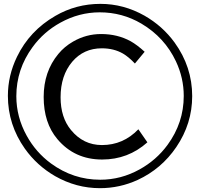

<svg xmlns="http://www.w3.org/2000/svg" viewBox="-20 -879 1040 998"><path d="M746.1 -139.2Q646 -49.8 510.7 -49.8Q367.7 -49.8 278.3 -155.8Q207 -240.2 207 -375Q207 -506.8 283.2 -598.6Q314.5 -636.7 359.4 -662.6Q427.7 -702.1 505.4 -702.1Q590.8 -702.1 659.2 -664.6Q692.9 -645.5 731.9 -609.9L681.2 -548.8Q648.4 -583.5 619.1 -600.6Q571.8 -627.9 509.3 -627.9Q415 -627.9 355.5 -558.1Q294.9 -486.3 294.9 -373.5Q294.9 -268.6 349.1 -203.1Q413.1 -125 509.8 -125Q620.6 -125 699.2 -207ZM502 -858.9Q622.6 -858.9 731.4 -797.4Q825.2 -743.7 887.7 -657.7Q979 -531.2 979 -379.4Q979 -236.3 896.5 -114.7Q819.3 -1 695.8 56.2Q602.1 99.1 499.5 99.1Q376.5 99.1 266.6 36.6Q171.9 -18.1 109.4 -106Q21 -231 21 -380.9Q21 -486.3 68.4 -584Q133.8 -719.2 267.6 -796.4Q375 -858.9 502 -858.9ZM498.5 -814.9Q391.1 -814.9 293.9 -761.2Q207 -713.4 149.4 -634.3Q64.9 -519 64.9 -378.9Q64.9 -271 118.7 -173.8Q166.5 -86.9 245.1 -29.3Q360.8 55.2 501 55.2Q608.9 55.2 705.6 1.5Q792.5 -46.4 850.6 -125.5Q935.1 -240.7 935.1 -380.4Q935.1 -473.6 894.5 -560.1Q835.9 -684.6 714.8 -756.3Q615.2 -814.9 498.5 -814.9Z"/></svg>

Font: BIZ UDPGothic
Style: Regular
Weight: 400
Designer: TypeBank Co., Ltd.
Foundry: Morisawa Inc.
Version: Version 1.051